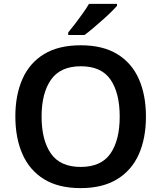

<svg xmlns="http://www.w3.org/2000/svg" viewBox="-20 -958 830 988"><path d="M731 -358Q731 -247 694.5 -164.5Q658 -82 583 -36Q508 10 395 10Q281 10 206.5 -36Q132 -82 95.5 -165Q59 -248 59 -359Q59 -469 95.5 -551.5Q132 -634 206.5 -679.5Q281 -725 396 -725Q509 -725 583.5 -679.5Q658 -634 694.5 -551.5Q731 -469 731 -358ZM194 -358Q194 -237 242 -168Q290 -99 395 -99Q501 -99 548.5 -168Q596 -237 596 -358Q596 -479 549 -548Q502 -617 396 -617Q291 -617 242.5 -548Q194 -479 194 -358ZM582 -928Q570 -914 549.5 -894Q529 -874 504.5 -852.5Q480 -831 456.5 -811Q433 -791 415 -778H331V-791Q346 -809 366 -835Q386 -861 405.5 -888.5Q425 -916 438 -938H582Z"/></svg>

Font: Noto Sans Hanifi Rohingya SemiBold
Style: Regular
Weight: 600
Version: Version 2.101